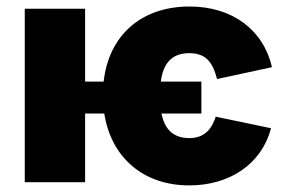

<svg xmlns="http://www.w3.org/2000/svg" viewBox="-20 -557 866 587"><path d="M595.7 -307.6H471.7C478.5 -360.4 502.9 -394.5 558.6 -394.5C607.4 -394.5 629.9 -369.1 643.6 -315.4L811.5 -351.6C785.2 -465.8 690.4 -537.1 559.6 -537.1C407.7 -537.1 312 -444.8 296.9 -307.6H240.2V-530.3H55.7V0H240.2V-210H298.8C318.8 -80.1 413.6 9.8 558.6 9.8C683.6 9.8 780.3 -56.6 808.6 -165L639.6 -200.2C627.9 -165 607.4 -134.8 558.6 -134.8C507.8 -134.8 482.9 -164.1 473.6 -210H595.7Z"/></svg>

Font: Pretendard Black
Style: Regular
Weight: 900
Designer: Base glyphs from Inter by Rasmus Andersson; Hangeul glyphs from Noto Sans CJK(Source Han Sans) by Jang Soo-young and Kan
Foundry: Kil Hyung-jin
Version: Version 1.309;Glyphs 3.2 (3225)